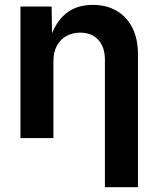

<svg xmlns="http://www.w3.org/2000/svg" viewBox="-20 -573 658 797"><path d="M201.7 -317.9V0H64.9V-545.9H194.3L196.3 -410.2H187Q209 -480 253.2 -516.4Q297.4 -552.7 365.2 -552.7Q421.9 -552.7 463.9 -528.3Q505.9 -503.9 529.3 -458Q552.7 -412.1 552.7 -347.2V204.1H415.5V-324.7Q415.5 -377.4 388.2 -407.5Q360.8 -437.5 313 -437.5Q280.8 -437.5 255.4 -423.3Q230 -409.2 215.8 -382.6Q201.7 -356 201.7 -317.9Z"/></svg>

Font: Inter
Style: 650
Weight: 650
Designer: Rasmus Andersson
Foundry: rsms
Version: Version 4.001;git-66647c0bb